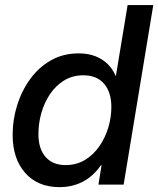

<svg xmlns="http://www.w3.org/2000/svg" viewBox="-20 -748 641 778"><path d="M221.2 10.3Q132.8 10.3 82 -47.4Q31.2 -105 31.2 -201.7Q31.2 -263.2 49.6 -321.8Q67.9 -380.4 102.5 -428Q137.2 -475.6 186.8 -503.7Q236.3 -531.7 298.8 -531.7Q337.4 -531.7 366.9 -520Q396.5 -508.3 417 -487.8Q437.5 -467.3 448.2 -440.9H449.7L497.1 -727.5H601.1L481 0H378.9L391.6 -78.6H389.2Q369.1 -49.8 344 -30Q318.8 -10.3 287.8 0Q256.8 10.3 221.2 10.3ZM245.6 -79.1Q289.6 -79.1 323.7 -99.6Q357.9 -120.1 381.8 -154.3Q405.8 -188.5 418.5 -230.2Q431.2 -272 431.2 -314.5Q431.2 -374 401.9 -408.4Q372.6 -442.9 317.9 -442.9Q273.9 -442.9 240 -422.1Q206.1 -401.4 182.9 -366.9Q159.7 -332.5 147.7 -290.5Q135.7 -248.5 135.7 -205.1Q135.7 -144.5 164.8 -111.8Q193.8 -79.1 245.6 -79.1Z"/></svg>

Font: Inter 28pt Medium
Style: Italic
Weight: 500
Italic angle: -9.3988°
Designer: Rasmus Andersson
Foundry: rsms
Version: Version 4.001;git-66647c0bb